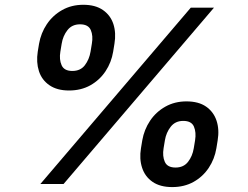

<svg xmlns="http://www.w3.org/2000/svg" viewBox="-20 -759 1022 792"><path d="M264.6 -385.7Q215.3 -385.7 183.8 -407.5Q152.3 -429.2 140.6 -465.6Q128.9 -502 135.7 -545.9L141.1 -578.6Q148.9 -623 173.3 -659.4Q197.8 -695.8 236.3 -717.5Q274.9 -739.3 323.7 -739.3Q373.5 -739.3 404.8 -717.5Q436 -695.8 447.8 -659.4Q459.5 -623 452.1 -578.6L446.8 -545.9Q439.5 -501.5 415.3 -465.1Q391.1 -428.7 352.8 -407.2Q314.5 -385.7 264.6 -385.7ZM278.3 -466.3Q312 -466.3 330.1 -490Q348.1 -513.7 353.5 -545.9L358.9 -578.6Q364.7 -611.3 354.5 -635Q344.2 -658.7 310.1 -658.7Q277.3 -658.7 258.5 -635Q239.7 -611.3 234.4 -578.6L229 -545.9Q223.6 -513.7 234.1 -490Q244.6 -466.3 278.3 -466.3ZM690.4 12.7Q640.6 12.7 609.4 -8.8Q578.1 -30.3 566.2 -66.9Q554.2 -103.5 561.5 -147.5L566.9 -180.2Q574.7 -224.6 599.1 -261Q623.5 -297.4 662.1 -319.1Q700.7 -340.8 749 -340.8Q799.3 -340.8 830.3 -319.1Q861.3 -297.4 873.3 -261Q885.3 -224.6 877.9 -180.2L872.6 -147.5Q865.2 -103 841.1 -66.7Q816.9 -30.3 778.6 -8.8Q740.2 12.7 690.4 12.7ZM704.1 -67.9Q737.3 -67.9 755.6 -91.3Q773.9 -114.7 779.3 -147.5L784.7 -180.2Q790 -212.9 780 -236.6Q770 -260.3 735.8 -260.3Q703.1 -260.3 684.3 -236.3Q665.5 -212.4 660.2 -180.2L654.8 -147.5Q649.4 -114.7 659.9 -91.3Q670.4 -67.9 704.1 -67.9ZM146.5 0 767.1 -727.5H862.8L242.2 0Z"/></svg>

Font: Inter 18pt SemiBold
Style: Italic
Weight: 600
Italic angle: -9.3988°
Designer: Rasmus Andersson
Foundry: rsms
Version: Version 4.001;git-66647c0bb